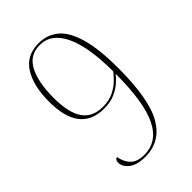

<svg xmlns="http://www.w3.org/2000/svg" viewBox="-220 -809 905 905"><g transform="rotate(-45 232.5 -356.5)"><path d="M195 11Q140 11 112 -11Q84 -33 84 -60Q84 -68 87 -74.5Q90 -81 99 -83Q106 -44 129 -21.5Q152 1 197 1Q286 1 329 -88Q372 -177 372 -365Q361 -350 340.5 -332Q320 -314 290 -300.5Q260 -287 218 -287Q57 -287 57 -494Q57 -600 96.5 -662Q136 -724 217 -724Q274 -724 315 -690Q356 -656 378 -579Q400 -502 400 -374Q400 -169 348 -79Q296 11 195 11ZM220 -297Q262 -297 292.5 -312.5Q323 -328 342.5 -348Q362 -368 372 -381Q372 -544 331.5 -629Q291 -714 215 -714Q147 -714 116 -654.5Q85 -595 85 -491Q85 -392 118 -344.5Q151 -297 220 -297Z"/></g></svg>

Font: Noto Serif Display Condensed Thin
Style: Regular
Weight: 100
Width: 3
Designer: Monotype Design Team
Foundry: Monotype Imaging Inc.
Version: Version 2.009